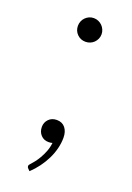

<svg xmlns="http://www.w3.org/2000/svg" viewBox="-123 -532 484 706"><g transform="rotate(20 119.0 -179.0)"><path d="M72.5 -437Q72.5 -446.5 76 -455Q79.5 -463.5 85.8 -469.8Q92 -476 100.2 -479.8Q108.5 -483.5 118.5 -483.5Q128 -483.5 136.5 -479.8Q145 -476 151.2 -469.8Q157.5 -463.5 161.2 -455Q165 -446.5 165 -437Q165 -427 161.2 -418.8Q157.5 -410.5 151.2 -404.2Q145 -398 136.5 -394.5Q128 -391 118.5 -391Q99 -391 85.8 -404.2Q72.5 -417.5 72.5 -437ZM75 -42.5Q75 -60 87 -72.5Q99 -85 118.5 -85Q140 -85 151.8 -70.2Q163.5 -55.5 163.5 -31.5Q163.5 -11 158.2 10.2Q153 31.5 143 52Q133 72.5 119 91.5Q105 110.5 88 126.5L80.5 119Q76.5 115 76.5 110.5Q76.5 108 78 105.5Q79.5 103 81.5 101Q86.5 96 94.2 86.2Q102 76.5 109.8 63.2Q117.5 50 123.8 34Q130 18 132 0Q129 1 125.2 1.5Q121.5 2 117 2Q98.5 2 86.8 -10.5Q75 -23 75 -42.5Z"/></g></svg>

Font: Lato TR Light
Style: Regular
Weight: 300
Designer: Lukasz Dziedzic
Foundry: Lukasz Dziedzic
Version: Version 1.104 2013